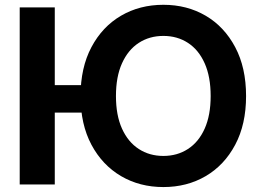

<svg xmlns="http://www.w3.org/2000/svg" viewBox="-20 -758 1072 789"><path d="M360.4 -408.2V-295.4H129.9V-408.2ZM205.1 -727.5V0H61V-727.5ZM651.4 10.7Q554.2 10.7 477.3 -34.4Q400.4 -79.6 355.7 -163.3Q311 -247.1 311 -363.3Q311 -480 355.7 -564.2Q400.4 -648.4 477.3 -693.4Q554.2 -738.3 651.4 -738.3Q748.5 -738.3 825.2 -693.4Q901.9 -648.4 946.5 -564.2Q991.2 -480 991.2 -363.3Q991.2 -247.1 946.5 -163.1Q901.9 -79.1 825.2 -34.2Q748.5 10.7 651.4 10.7ZM651.4 -117.2Q708.5 -117.2 752.4 -145.8Q796.4 -174.3 821 -229.2Q845.7 -284.2 845.7 -363.3Q845.7 -442.9 821 -498Q796.4 -553.2 752.4 -581.8Q708.5 -610.4 651.4 -610.4Q594.2 -610.4 550.3 -581.8Q506.3 -553.2 481.4 -498Q456.5 -442.9 456.5 -363.3Q456.5 -284.2 481.4 -229.2Q506.3 -174.3 550.3 -145.8Q594.2 -117.2 651.4 -117.2Z"/></svg>

Font: Inter Cardless Tabular Bold
Style: Bold
Weight: 700
Designer: Rasmus Andersson
Foundry: rsms
Version: Version 4.000;git-4fc901f